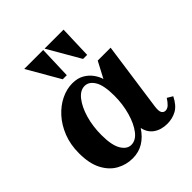

<svg xmlns="http://www.w3.org/2000/svg" viewBox="-198 -856 1001 1001"><g transform="rotate(-45 303.0 -355.0)"><path d="M29 -207Q29 -271 49.5 -323Q70 -375 104 -412.5Q138 -450 179.5 -470Q221 -490 262 -490Q301 -490 327.5 -474.5Q354 -459 370.5 -436Q387 -413 393 -391L440 -480H535L482 -104Q477 -69 484.5 -57Q492 -45 505 -45Q520 -45 532.5 -57Q545 -69 557 -88L587 -70Q564 -24 533 -7Q502 10 464 10Q419 10 388.5 -11.5Q358 -33 350 -73Q323 -32 288 -11Q253 10 209 10Q161 10 120 -13Q79 -36 54 -84Q29 -132 29 -207ZM179 -192Q179 -116 200.5 -80.5Q222 -45 253 -45Q287 -45 313.5 -79.5Q340 -114 356 -170Q372 -226 372 -289Q372 -365 351 -400Q330 -435 298 -435Q265 -435 238 -400.5Q211 -366 195 -311Q179 -256 179 -192ZM138 -720H278L272 -540H242ZM288 -720H428L422 -540H392Z"/></g></svg>

Font: Brygada 1918
Style: Bold Italic
Weight: 700
Italic angle: -8°
Designer: Mateusz Machalski | Borys Kosmynka | Przemek Hoffer
Foundry: NIEPODLEGLA 2018
Version: Version 3.006